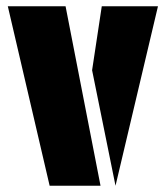

<svg xmlns="http://www.w3.org/2000/svg" viewBox="-20 -595 531 615"><path d="M302 0H139L5 -575H190ZM275 -370 306 -575H486L350 0Z"/></svg>

Font: Protest Guerrilla
Style: Regular
Weight: 400
Designer: Octavio Pardo
Foundry: Ashler Design
Version: Version 2.005; ttfautohint (v1.8.4.7-5d5b)